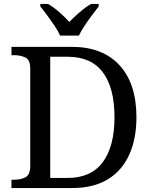

<svg xmlns="http://www.w3.org/2000/svg" viewBox="-20 -951 767 971"><path d="M38 0V-42H51Q85 -42 109 -54.5Q133 -67 133 -114V-604Q133 -648 108.5 -660Q84 -672 51 -672H38V-714H344Q499 -714 584.5 -621Q670 -528 670 -358Q670 -249 633.5 -168.5Q597 -88 525 -44Q453 0 344 0ZM321 -51Q440 -51 499.5 -130.5Q559 -210 559 -358Q559 -507 500 -585.5Q441 -664 322 -664H234V-51ZM284 -771Q274 -794 256 -820.5Q238 -847 219 -873Q200 -899 184 -918V-931H223Q252 -914 280.5 -889Q309 -864 331 -840Q346 -856 364 -872.5Q382 -889 401.5 -904.5Q421 -920 440 -931H479V-918Q464 -899 444.5 -873Q425 -847 407.5 -820.5Q390 -794 379 -771Z"/></svg>

Font: Noto Serif Toto
Style: Regular
Weight: 400
Designer: Monotype Design Team
Foundry: Monotype Imaging Inc.
Version: Version 2.001